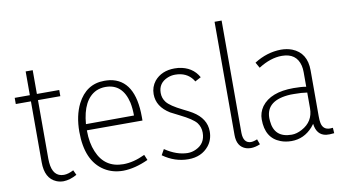

<svg xmlns="http://www.w3.org/2000/svg" viewBox="-72 -875 1863 1049"><g transform="rotate(-10 859.5 -350.5)"><path d="M278.3 -15.6 265.6 -43Q235.4 -27.3 211.9 -27.3Q150.4 -27.3 143.6 -107.4Q142.6 -118.2 142.6 -127.9V-454.1H266.6V-488.3H142.6V-620.1H103.5V-488.3H19.5V-454.1H103.5V-116.2Q103.5 -26.4 164.1 -1Q182.6 6.8 204.1 6.8Q239.3 5.9 278.3 -15.6Z M674.8 -28.3 662.1 -58.6Q598.6 -28.3 542 -28.3Q438.5 -28.3 398.4 -125Q377 -174.8 377 -243.2V-245.1H685.5V-264.6Q685.5 -471.7 548.8 -493.2Q533.2 -495.1 517.6 -495.1Q417 -495.1 367.2 -397.5Q335 -333 335 -244.1Q335 -82 431.6 -21.5Q476.6 6.8 535.2 6.8Q600.6 5.9 674.8 -28.3ZM517.6 -460.9Q612.3 -460.9 637.7 -352.5Q644.5 -318.4 644.5 -280.3L377.9 -279.3Q388.7 -413.1 465.8 -450.2Q490.2 -460.9 517.6 -460.9Z M1037.1 -123Q1037.1 -194.3 963.9 -239.3Q948.2 -249 914.1 -265.6Q846.7 -298.8 827.1 -324.2Q809.6 -346.7 809.6 -376Q809.6 -431.6 863.3 -453.1Q882.8 -460.9 904.3 -460.9Q967.8 -460.9 1001 -415Q1003.9 -410.2 1006.8 -405.3L1040 -422.9Q1005.9 -484.4 928.7 -494.1Q918 -495.1 907.2 -495.1Q835 -495.1 794.9 -447.3Q770.5 -416 770.5 -376Q770.5 -306.6 841.8 -262.7Q857.4 -253.9 891.6 -237.3Q959 -204.1 979.5 -178.7Q998 -154.3 998 -123Q998 -62.5 945.3 -38.1Q922.9 -27.3 898.4 -27.3Q836.9 -28.3 773.4 -71.3L755.9 -40Q821.3 6.8 896.5 6.8Q969.7 6.8 1010.7 -43.9Q1037.1 -77.1 1037.1 -123Z M1243.2 5.9Q1267.6 5.9 1294.9 -5.9L1284.2 -35.2Q1263.7 -26.4 1248 -26.4Q1207 -28.3 1206.1 -85V-708H1167V-80.1Q1167 -14.6 1216.8 2Q1229.5 5.9 1243.2 5.9Z M1679.7 6.8Q1690.4 6.8 1705.1 4.9L1703.1 -25.4Q1696.3 -24.4 1687.5 -24.4Q1648.4 -24.4 1640.6 -63.5Q1637.7 -78.1 1637.7 -100.6V-355.5Q1637.7 -453.1 1558.6 -484.4Q1530.3 -495.1 1497.1 -495.1Q1418.9 -494.1 1348.6 -449.2L1366.2 -418Q1433.6 -460.9 1496.1 -460.9Q1577.1 -460.9 1594.7 -388.7Q1598.6 -372.1 1598.6 -352.5V-271.5Q1571.3 -276.4 1528.3 -276.4Q1401.4 -276.4 1350.6 -208Q1328.1 -175.8 1328.1 -137.7Q1328.1 -34.2 1408.2 -3.9Q1435.5 6.8 1468.8 6.8Q1538.1 6.8 1586.9 -47.9Q1594.7 -56.6 1600.6 -65.4Q1608.4 -2 1660.2 5.9Q1669.9 6.8 1679.7 6.8ZM1475.6 -27.3Q1378.9 -27.3 1371.1 -121.1Q1370.1 -129.9 1370.1 -137.7Q1370.1 -237.3 1506.8 -244.1Q1516.6 -244.1 1526.4 -244.1Q1569.3 -244.1 1598.6 -239.3V-152.3Q1598.6 -78.1 1532.2 -43Q1502.9 -27.3 1475.6 -27.3Z"/></g></svg>

Font: Yaldevi Colombo ExtraLight
Style: Regular
Weight: 275
Designer: Sol Matas, Denzil Rajitha, Kosala Senevirathne and Pathum Egodawatta
Foundry: Mooniak
Version: Version 1.020 ; ttfautohint (v1.6)